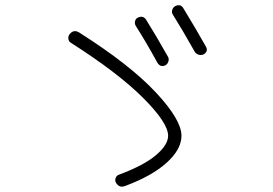

<svg xmlns="http://www.w3.org/2000/svg" viewBox="-20 -758 1040 731"><path d="M249 -595.7Q241.2 -600.6 240.2 -610.8Q239.3 -621.1 245.1 -627.9Q260.7 -647.5 282.2 -633.8Q474.6 -511.7 572.8 -406.7Q670.9 -301.8 670.9 -241.2Q670.9 -189.5 614.7 -138.7Q558.6 -87.9 456.1 -49.8Q433.6 -41 420.9 -63.5Q417 -71.3 420.4 -80.6Q423.8 -89.8 432.6 -92.8Q529.3 -128.9 574.7 -168Q620.1 -207 620.1 -241.2Q620.1 -290 524.9 -385.3Q429.7 -480.5 249 -595.7ZM503.9 -690.4Q525.4 -701.2 537.1 -681.6Q573.2 -624 620.1 -541Q624 -533.2 621.1 -523.9Q618.2 -514.6 610.4 -509.8Q590.8 -500 579.1 -519.5Q535.2 -599.6 497.1 -659.2Q492.2 -667 494.1 -676.8Q496.1 -686.5 503.9 -690.4ZM646.5 -734.4Q668 -745.1 678.7 -725.6Q724.6 -650.4 763.7 -581.1Q774.4 -562.5 754.9 -550.8Q746.1 -546.9 736.3 -549.8Q726.6 -552.7 721.7 -560.5Q673.8 -645.5 637.7 -703.1Q632.8 -710.9 635.7 -720.2Q638.7 -729.5 646.5 -734.4Z"/></svg>

Font: Rounded Mgen+ 1mn light
Style: Regular
Weight: 200
Designer: [Source Han Sans]
Ryoko NISHIZUKA  (kana & ideographs); Paul D. Hunt (Latin, Greek & Cyrillic); Wenlong ZHANG  (bopomofo
Version: Version 1.059.20150602